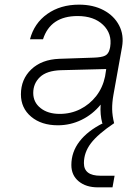

<svg xmlns="http://www.w3.org/2000/svg" viewBox="-20 -530 548 826"><path d="M471 0Q401 47 371 86.5Q341 126 341 172Q341 226 412 226H473L464 276H401Q350 276 318.5 250Q287 224 287 180Q287 124 322 78.5Q357 33 423 0H420Q410 -37 413 -80Q379 -38 331 -14.5Q283 9 229 9Q158 9 114 -28Q70 -65 70 -124Q70 -189 114.5 -231.5Q159 -274 235 -277L382 -282Q417 -283 432 -290.5Q447 -298 452 -319L454 -328Q463 -385 423.5 -423Q384 -461 314 -461Q197 -461 165 -361H109Q127 -430 183.5 -470Q240 -510 320 -510Q381 -510 426 -486Q471 -462 492.5 -420.5Q514 -379 505 -328L468 -122Q462 -88 462.5 -60Q463 -32 471 0ZM123 -130Q123 -90 154.5 -65Q186 -40 237 -40Q285 -40 325.5 -60.5Q366 -81 394 -117Q422 -153 432 -201L437 -233L242 -228Q181 -226 152 -198.5Q123 -171 123 -130Z"/></svg>

Font: Overused Grotesk Light
Style: Italic
Weight: 300
Italic angle: -10°
Version: Version 0.003